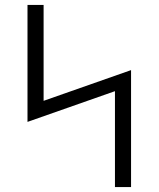

<svg xmlns="http://www.w3.org/2000/svg" viewBox="-20 -755 640 775"><path d="M444 0V-387L91 -263V-735H156V-348L509 -472V0Z"/></svg>

Font: Iosevka Curly Light Extended
Style: Regular
Weight: 300
Width: 7
Monospace: yes
Designer: Belleve Invis
Foundry: Belleve Invis
Version: Version 11.1.0; ttfautohint (v1.8.3)